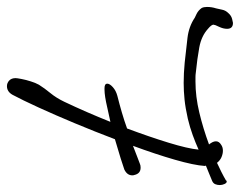

<svg xmlns="http://www.w3.org/2000/svg" viewBox="-104 -544 691 553"><g transform="rotate(-90 241.5 -267.5)"><path d="M35 -208Q18 -208 14 -226Q13 -228 13 -232Q13 -247 30 -255Q38 -258 62 -265.5Q86 -273 117 -282Q139 -340 163 -397.5Q187 -455 208.5 -502Q230 -549 245 -577Q254 -593 270 -593Q279 -593 286 -586.5Q293 -580 293 -568Q293 -564 290.5 -551Q288 -538 283.5 -524Q279 -510 274 -501Q264 -485 250 -468Q236 -451 225 -428Q195 -365 167 -295Q189 -300 208 -304Q242 -312 260 -312H264Q277 -312 277 -304Q277 -297 267 -288Q257 -279 242 -275Q218 -269 194 -262Q170 -255 148 -247Q124 -183 107 -127.5Q90 -72 87 -41Q107 -50 129 -58Q151 -66 176 -72Q207 -79 231.5 -81.5Q256 -84 279 -84Q307 -84 338 -81Q376 -77 409 -73Q442 -69 467 -52Q467 -52 477.5 -47Q488 -42 495 -32Q498 -26 498 -17Q498 -10 497 -3.5Q496 3 494 9Q492 17 490 27Q488 37 480 45Q473 53 463.5 55.5Q454 58 452 58Q435 58 435 41Q435 30 441 17.5Q447 5 446 5Q446 4 446.5 3.5Q447 3 447 2Q447 -4 435 -14Q414 -33 381.5 -39Q349 -45 309 -49Q302 -50 296 -50Q290 -50 283 -50Q240 -50 194 -39Q148 -28 102 -11Q106 -6 108.5 -1Q111 4 111 9Q111 18 101 24Q94 29 84 29Q75 29 65.5 25Q56 21 49 12Q36 18 23 24.5Q10 31 -2 38V39Q-3 40 -5 40Q-9 40 -12 33.5Q-15 27 -15 20Q-15 13 -12.5 7Q-10 1 -3 -2Q9 -7 20 -11.5Q31 -16 41 -20L40 -23Q42 -54 58 -109.5Q74 -165 98 -230Q80 -223 67 -218Q54 -213 46 -210Q42 -208 35 -208Z"/></g></svg>

Font: Grape Nuts
Style: Regular
Weight: 400
Designer: Robert E. Leuschke
Foundry: Robert E. Leuschke
Version: Version 1.010; ttfautohint (v1.8.3)